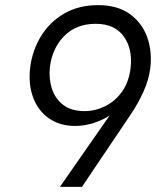

<svg xmlns="http://www.w3.org/2000/svg" viewBox="-20 -730 626 750"><path d="M363 -710Q438 -710 486 -676Q534 -642 554.5 -586Q575 -530 567 -463Q561 -417 540 -371Q519 -325 492 -285L300 0H214L409 -280Q388 -264 350 -251Q312 -238 273 -238Q214 -238 171.5 -267.5Q129 -297 109.5 -349Q90 -401 98 -468Q107 -535 141 -590Q175 -645 231.5 -677.5Q288 -710 363 -710ZM354 -637Q278 -637 231 -589.5Q184 -542 175 -468Q170 -424 182.5 -384.5Q195 -345 226.5 -320.5Q258 -296 310 -296Q352 -296 390.5 -315Q429 -334 456 -371Q483 -408 490 -463Q499 -538 463.5 -587.5Q428 -637 354 -637Z"/></svg>

Font: Haskoy
Style: Italic
Weight: 400
Designer: Ertekin Erdin
Foundry: Ertekin Erdin
Version: Version 2.000; ttfautohint (v1.8.4.7-5d5b)